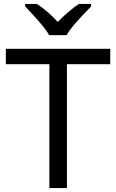

<svg xmlns="http://www.w3.org/2000/svg" viewBox="-20 -964 596 984"><path d="M323 0H233V-635H10V-714H545V-635H323ZM232 -784Q219 -807 197 -833.5Q175 -860 151 -886Q127 -912 109 -931V-944H169Q195 -927 223 -903Q251 -879 276 -852Q303 -879 331 -903Q359 -927 385 -944H447V-931Q428 -912 403.5 -886Q379 -860 356.5 -833.5Q334 -807 322 -784Z"/></svg>

Font: Noto Sans Syriac Eastern
Style: Regular
Weight: 400
Designer: Patrick Giasson and the Monotype Design Team
Foundry: Monotype Imaging Inc.
Version: Version 3.001; ttfautohint (v1.8.4.7-5d5b)